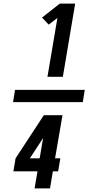

<svg xmlns="http://www.w3.org/2000/svg" viewBox="-20 -870 540 1060"><path d="M242 -446 297 -771 249 -734 212 -773 310 -850H395L327 -446ZM52 -306 63 -374H448L437 -306ZM171 170 187 76H54L66 4L222 -234H325L284 4H313L301 76H272L256 170ZM199 4 218 -108 145 4Z"/></svg>

Font: iosevka_custom_sans_ss08 XBd
Style: Italic
Weight: 800
Italic angle: -10°
Designer: Belleve Invis
Foundry: Belleve Invis
Version: Version 10.3.0; ttfautohint (v1.8.3)